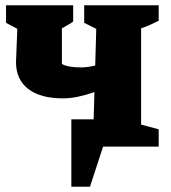

<svg xmlns="http://www.w3.org/2000/svg" viewBox="-20 -559 653 732"><path d="M220 -184Q134 -184 87.5 -220Q41 -256 41 -322L46 -449L3 -472V-539H259V-477Q252 -471 241.5 -465.5Q231 -460 216 -451V-315Q239 -302 289 -302Q312 -302 343 -309L347 -449L301 -472V-539H585V-480Q571 -473 554 -465Q537 -457 518 -451V-84L585 -66V0H373L323 153H252V-104H337L340 -208Q309 -197 278.5 -190.5Q248 -184 220 -184Z"/></svg>

Font: Piazzolla SC ExtraBold
Style: Regular
Weight: 800
Designer: Juan Pablo del Peral
Foundry: Huerta Tipografica
Version: Version 1.330